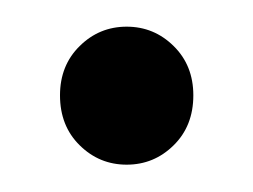

<svg xmlns="http://www.w3.org/2000/svg" viewBox="-20 -456 190 144"><path d="M75 -332.5Q54.5 -332.5 39.8 -347Q25 -361.5 25 -384.5Q25 -407 39.8 -421.5Q54.5 -436 75 -436Q95.5 -436 110.2 -421.5Q125 -407 125 -384.5Q125 -361.5 110.2 -347Q95.5 -332.5 75 -332.5Z"/></svg>

Font: Spline Sans Light
Style: Regular
Weight: 300
Designer: Eben Sorkin, Mirko Velimirovic
Foundry: Sorkin Type
Version: Version 1.000; ttfautohint (v1.8.3)